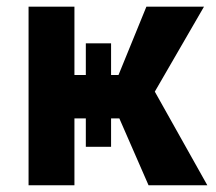

<svg xmlns="http://www.w3.org/2000/svg" viewBox="-20 -548 640 568"><path d="M583.5 -528.3 438 -276.9 593.3 0H419.4L333 -197.8H308.6V-113.8H233.9V-197.8H200.2V0H64.5V-528.3H200.2V-326.2H233.9V-419.9H308.6V-326.2H330.6L413.1 -528.3Z"/></svg>

Font: Roboto Mono
Style: Bold
Weight: 700
Designer: Google
Version: Version 2.000985; 2015; ttfautohint (v1.3)